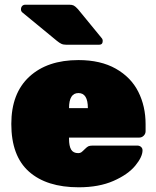

<svg xmlns="http://www.w3.org/2000/svg" viewBox="-20 -785 663 815"><path d="M416 -611Q416 -595 400 -595H263Q249 -595 240.5 -599Q232 -603 221 -612L74 -733Q69 -738 69 -745Q69 -754 74 -759.5Q79 -765 88 -765H274Q286 -765 293 -761.5Q300 -758 311 -746L411 -624Q416 -619 416 -611ZM273 -196Q273 -165 282 -150Q291 -135 312 -135Q320 -135 325 -138.5Q330 -142 341 -153Q350 -162 356 -164.5Q362 -167 374 -167H563Q572 -167 578.5 -161.5Q585 -156 585 -147Q585 -119 554 -81.5Q523 -44 461.5 -17Q400 10 314 10Q178 10 103 -56.5Q28 -123 28 -259Q28 -389 104.5 -459.5Q181 -530 313 -530Q407 -530 471.5 -493.5Q536 -457 567 -395.5Q598 -334 598 -258V-228Q598 -217 590 -209Q582 -201 571 -201H273ZM353 -326Q353 -390 313 -390Q273 -390 273 -326Z"/></svg>

Font: Rubik
Style: Regular
Weight: 900
Designer: Hubert & Fischer
Foundry: Hubert & Fischer
Version: Version 1.100